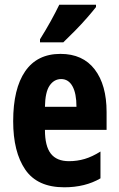

<svg xmlns="http://www.w3.org/2000/svg" viewBox="-20 -786 504 816"><path d="M237 -557Q332 -557 382.5 -491Q433 -425 433 -310V-234H171Q171 -165 196 -133Q221 -101 273 -101Q308 -101 340 -110.5Q372 -120 407 -142V-28Q342 10 253 10Q139 10 87.5 -65Q36 -140 36 -271Q36 -409 87 -483Q138 -557 237 -557ZM240 -450Q210 -450 191 -422.5Q172 -395 171 -332H305Q305 -389 288 -419.5Q271 -450 240 -450ZM388 -756Q374 -738 350.5 -711Q327 -684 299.5 -656Q272 -628 249 -606H150V-619Q175 -659 195.5 -696Q216 -733 232 -766H388Z"/></svg>

Font: Noto Sans Bengali ExtraCondensed
Style: Bold
Weight: 700
Width: 2
Designer: Joana Ranito - Universal Thirst; Jelle Bosma - Monotype Design Team
Foundry: Universal Thirst ehf.
Version: Version 3.000; ttfautohint (v1.8.4.7-5d5b)